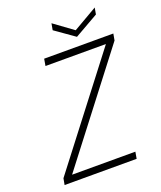

<svg xmlns="http://www.w3.org/2000/svg" viewBox="-157 -973 899 1072"><g transform="rotate(-20 292.0 -437.0)"><path d="M529 -835 387 -754 272 -835 279 -874 393 -791 536 -874ZM98 -40H474L467 0H39L46 -38L525 -661H166L173 -702H584L577 -663Z"/></g></svg>

Font: Fz Poppins ExtLt
Style: Italic
Weight: 200
Italic angle: -10°
Designer: Ninad Kale (Devanagari), Jonny Pinhorn (Latin)
Foundry: Indian Type Foundry
Version: Vit hóa bi Vntype.Com & FontZin.Com